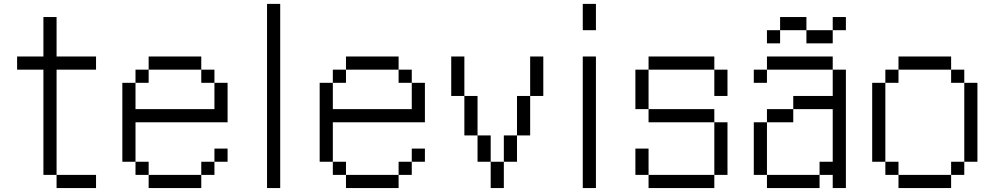

<svg xmlns="http://www.w3.org/2000/svg" viewBox="-20 -953 5040 973"><path d="M66.7 -600V-666.7H200V-866.7H266.7V-666.7H466.7V-600H266.7V-66.7H200V-600ZM266.7 -66.7H466.7V0H266.7Z M1133.3 -133.3H1066.7V-200H1133.3ZM1133.3 -333.3H666.7V-133.3H600V-533.3H666.7V-400H1066.7V-533.3H1133.3ZM666.7 -133.3H733.3V-66.7H666.7ZM666.7 -533.3V-600H733.3V-533.3ZM1066.7 -133.3V-66.7H1000V-133.3ZM1066.7 -600V-533.3H1000V-600ZM733.3 -66.7H1000V0H733.3ZM733.3 -600V-666.7H1000V-600Z M1333.3 0V-933.3H1400V0Z M2133.3 -133.3H2066.7V-200H2133.3ZM2133.3 -333.3H1666.7V-133.3H1600V-533.3H1666.7V-400H2066.7V-533.3H2133.3ZM1666.7 -133.3H1733.3V-66.7H1666.7ZM1666.7 -533.3V-600H1733.3V-533.3ZM2066.7 -133.3V-66.7H2000V-133.3ZM2066.7 -600V-533.3H2000V-600ZM1733.3 -66.7H2000V0H1733.3ZM1733.3 -600V-666.7H2000V-600Z M2733.3 -466.7H2666.7V-666.7H2733.3ZM2266.7 -466.7V-666.7H2333.3V-466.7ZM2333.3 -266.7V-466.7H2400V-266.7ZM2400 -133.3V-266.7H2466.7V-133.3ZM2466.7 -133.3H2533.3V0H2466.7ZM2533.3 -133.3V-266.7H2600V-133.3ZM2600 -266.7V-466.7H2666.7V-266.7Z M2933.3 0V-666.7H3000V0ZM3000 -800H2933.3V-933.3H3000Z M3666.7 -66.7H3600V-333.3H3666.7ZM3666.7 -466.7H3600V-600H3666.7ZM3200 -66.7V-200H3266.7V-66.7ZM3200 -400V-600H3266.7V-400ZM3266.7 -66.7H3600V0H3266.7ZM3266.7 -333.3V-400H3600V-333.3ZM3266.7 -600V-666.7H3600V-600Z M3866.7 -66.7H3800V-333.3H3866.7ZM3866.7 0V-66.7H4133.3V0ZM3866.7 -333.3V-400H4000V-333.3ZM3866.7 -600V-666.7H4200V-600ZM3866.7 -533.3H3800V-600H3866.7ZM3866.7 -733.3V-800H3933.3V-733.3ZM4000 -400V-466.7H4200V-600H4266.7V0H4200V-66.7H4133.3V-133.3H4200V-400ZM4266.7 -800H4200V-866.7H4266.7ZM3933.3 -800V-866.7H4066.7V-800ZM4066.7 -800H4200V-733.3H4066.7Z M4866.7 -133.3V-66.7H4800V-133.3ZM4866.7 -600V-533.3H4800V-600ZM4866.7 -533.3H4933.3V-133.3H4866.7ZM4400 -133.3V-533.3H4466.7V-133.3ZM4466.7 -133.3H4533.3V-66.7H4466.7ZM4466.7 -533.3V-600H4533.3V-533.3ZM4533.3 -66.7H4800V0H4533.3ZM4533.3 -600V-666.7H4800V-600Z"/></svg>

Font: Galmuri14 Regular
Style: Regular
Weight: 400
Designer: Lee Minseo (quiple)
Version: Version 2.399;hotconv 1.1.1;makeotfexe 2.6.0 DEVELOPMENT